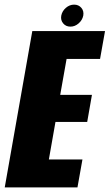

<svg xmlns="http://www.w3.org/2000/svg" viewBox="-56 -809 473 829"><path d="M-35.5 0 83.5 -675H397.5L376 -554.5H231.5L204 -399.5H341L320.5 -282.5H183.5L155 -120.5H300L278.5 0ZM248 -694Q228.5 -694 216.8 -708Q205 -722 208.5 -741.5Q212.5 -761.5 228.5 -775.2Q244.5 -789 264 -789Q283.5 -789 295.2 -775.2Q307 -761.5 303.5 -741.5Q299.5 -722 283.5 -708Q267.5 -694 248 -694Z"/></svg>

Font: Anybody Condensed ExtraBold
Style: Italic
Weight: 800
Width: 3
Italic angle: -10°
Designer: Tyler Finck
Foundry: Etcetera Type Company
Version: Version 1.010; ttfautohint (v1.8.3) -l 8 -r 50 -G 200 -x 14 